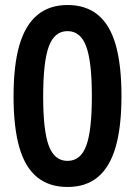

<svg xmlns="http://www.w3.org/2000/svg" viewBox="-20 -735 538 765"><path d="M249 10Q176 10 128 -29Q80 -68 57 -148Q34 -228 34 -351Q34 -474 57 -554Q80 -634 128 -674.5Q176 -715 249 -715Q323 -715 371 -675Q419 -635 441.5 -554.5Q464 -474 464 -353Q464 -230 441 -150Q418 -70 370.5 -30Q323 10 249 10ZM249 -94Q301 -94 323.5 -154Q346 -214 346 -352Q346 -489 323.5 -550Q301 -611 249 -611Q197 -611 174.5 -550Q152 -489 152 -350Q152 -214 174.5 -154Q197 -94 249 -94Z"/></svg>

Font: Nunito Sans 7pt Condensed
Style: Bold
Weight: 700
Width: 3
Designer: Vernon Adams
Foundry: Vernon Adams
Version: Version 3.101;gftools[0.9.27]